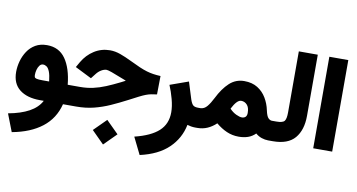

<svg xmlns="http://www.w3.org/2000/svg" viewBox="-87 -910 2618 1407"><g transform="rotate(10 1222.0 -206.5)"><path d="M208.5 -406.2Q297.9 -406.2 346.4 -337.2Q395 -268.1 407.2 -146.5H437.5V0H397.9Q370.6 108.9 285.2 175.3Q199.7 241.7 63.5 266.6L12.7 135.7Q106 118.7 166.7 85.4Q227.5 52.2 254.9 0H225.6Q129.9 0 74.2 -43.7Q18.6 -87.4 18.6 -173.8Q18.6 -213.4 29.8 -254.2Q41 -294.9 64 -329.6Q86.9 -364.3 122.8 -385.3Q158.7 -406.2 208.5 -406.2ZM269 -146.5Q263.7 -194.3 253.7 -219Q243.7 -243.7 231 -252.4Q218.3 -261.2 204.1 -261.2Q189 -261.2 178.5 -247.6Q168 -233.9 162.8 -214.4Q157.7 -194.8 157.7 -176.3Q157.7 -166.5 160.4 -159.7Q163.1 -152.8 176.3 -149.7Q189.5 -146.5 220.7 -146.5Z M646 147.9 737.8 56.6 829.6 147.9 737.8 239.7ZM418 0V-146.5H497.6Q549.3 -146.5 594.7 -156.5Q640.1 -166.5 686.8 -185.8Q733.4 -205.1 788.1 -232.4L821.3 -249.5Q814 -252.4 806.6 -255.6Q799.3 -258.8 789.6 -262.2Q687.5 -303.7 669.4 -303.7Q651.4 -303.7 630.6 -291.5Q609.9 -279.3 594.7 -259.3L566.4 -223.1L443.4 -284.7L466.3 -324.7Q499 -381.3 552.2 -415.3Q605.5 -449.2 669.9 -449.2Q707.5 -449.2 747.1 -435.1Q786.6 -420.9 830.6 -399.4Q874.5 -377.9 905.8 -364.5Q937 -351.1 961.9 -343.8Q986.8 -336.4 1011.2 -332.8Q1035.6 -329.1 1065.9 -327.6L1064 -190.4Q1039.6 -187.5 1021.2 -183.8Q1002.9 -180.2 982.9 -172.6Q962.9 -165 934.6 -150.6Q906.2 -136.2 861.8 -112.8Q801.8 -81.5 744.4 -55.9Q687 -30.3 626.5 -15.1Q565.9 0 496.1 0Z M1322.3 -9.3Q1302.2 92.8 1226.3 165.8Q1150.4 238.8 1015.6 269L953.6 143.1Q1073.2 113.8 1131.3 60.8Q1189.5 7.8 1189.5 -79.1Q1189.5 -123 1175.3 -176.3Q1161.1 -229.5 1141.6 -275.4L1278.3 -324.2L1317.9 -197.3Q1328.6 -166 1340.6 -156.2Q1352.5 -146.5 1377.4 -146.5H1396.5V0H1382.8Q1365.7 0 1350.3 -2.7Q1335 -5.4 1322.3 -9.3Z M1536.1 -58.6Q1506.3 -30.3 1471.7 -15.1Q1437 0 1397.9 0H1377V-146.5H1395Q1423.3 -147.5 1443.8 -172.4Q1464.4 -197.3 1484.4 -237.3Q1521.5 -312 1567.9 -355Q1614.3 -397.9 1677.7 -397.9Q1736.3 -397.9 1777.1 -372.3Q1817.9 -346.7 1842.5 -305.2Q1867.2 -263.7 1877 -215.8Q1886.2 -172.9 1899.4 -159.7Q1912.6 -146.5 1926.3 -146.5H1939.5V0H1925.8Q1899.9 0 1875 -8.5Q1850.1 -17.1 1830.1 -34.7Q1805.7 -10.3 1774.9 0.2Q1744.1 10.7 1706.5 10.7Q1658.7 10.7 1616.9 -7.6Q1575.2 -25.9 1536.1 -58.6ZM1612.8 -181.2Q1636.2 -156.7 1662.4 -144.5Q1688.5 -132.3 1704.6 -132.3Q1721.7 -132.3 1731.9 -141.8Q1742.2 -151.4 1742.2 -171.9Q1742.2 -212.4 1724.1 -231.9Q1706.1 -251.5 1680.2 -251.5Q1648.4 -251.5 1612.8 -181.2Z M1919.9 0V-146.5H1959.5Q2007.3 -146.5 2020 -163.3Q2032.7 -180.2 2032.7 -226.1V-681.6H2173.8V-226.6Q2173.8 -121.1 2122.6 -60.5Q2071.3 0 1959 0Z M2259.8 -681.6H2400.9V-0.5H2259.8Z"/></g></svg>

Font: Vazir Black FD-UI
Style: Black-FD-UI
Weight: 900
Designer: Saber Rastikerdar
Foundry: Saber Rastikerdar
Version: Version 30.0.0